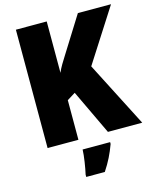

<svg xmlns="http://www.w3.org/2000/svg" viewBox="-135 -806 913 1119"><g transform="rotate(-15 322.0 -246.5)"><path d="M641 0 439 -394 644 -714H444L307 -495C288 -465 268 -434 256 -404V-714H70V0H256V-239L306 -270L434 0ZM431 72V61H265C264 100 253 168 244 207V221H356C390 170 411 126 431 72Z"/></g></svg>

Font: Noto Sans Arabic UI SmCn Bk
Style: Regular
Weight: 900
Width: 4
Designer: Monotype Design Team, Nadine Chahine and Nizar Qandah
Foundry: Monotype Imaging Inc.
Version: Version 2.010